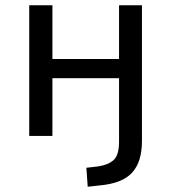

<svg xmlns="http://www.w3.org/2000/svg" viewBox="-20 -516 650 729"><path d="M313 193 308 121 351 116Q389 111 410.5 92.5Q432 74 432 22V-219H179V0H91V-496H179V-292H432V-496H519V19Q519 58 510 88Q501 118 482 139Q463 160 432.5 172Q402 184 359 188Z"/></svg>

Font: Nunito Sans 7pt SemiCondensed
Style: Regular
Weight: 400
Width: 4
Designer: Vernon Adams
Foundry: Vernon Adams
Version: Version 3.101;gftools[0.9.27]